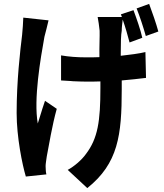

<svg xmlns="http://www.w3.org/2000/svg" viewBox="-20 -863 840 981"><path d="M789 -702C779 -740 757 -803 742 -843L678 -820C694 -780 713 -722 725 -679L789 -702ZM489 -706C490 -678 487 -626 488 -571C464 -570 449 -570 429 -570H418C375 -570 332 -573 292 -580V-452C307 -451 324 -450 342 -449L352 -448C377 -447 401 -446 420 -446C446 -446 472 -446 493 -447V-413C493 -244 480 -156 419 -76C397 -45 358 -12 326 5L426 98C584 -28 602 -173 602 -406V-452C643 -456 690 -460 726 -465L723 -597C690 -589 642 -583 597 -578V-591C597 -642 598 -687 602 -706C602 -725 605 -745 607 -763C620 -726 633 -681 642 -646L707 -670C699 -708 677 -771 662 -811L598 -790C599 -785 601 -781 603 -776H479C482 -760 487 -729 489 -706ZM217 28C213 14 214 -4 213 -15C213 -26 217 -48 219 -64C230 -120 246 -221 270 -307L210 -348C206 -335 201 -321 196 -306L193 -296C185 -272 178 -249 173 -232C151 -356 187 -564 207 -675C213 -696 222 -734 228 -759L99 -773C98 -748 96 -712 93 -685C83 -603 65 -449 65 -286C65 -162 94 -21 112 39L217 28Z"/></svg>

Font: Glow Sans TC Compressed
Style: Bold
Weight: 700
Width: 2
Designer: Ryoko NISHIZUKA (kana, bopomofo & ideographs); Paul D. Hunt (Latin, Greek & Cyrillic); Sandoll Communications, Soo-young
Version: Version 0.93